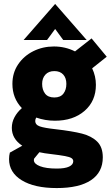

<svg xmlns="http://www.w3.org/2000/svg" viewBox="-20 -740 568 975"><path d="M26 68Q26 51 30 35L93 0Q40 -35 40 -91Q40 -119 53.5 -144.5Q67 -170 91 -191Q43 -241 43 -314Q43 -370 72 -413Q101 -456 149 -480Q197 -504 254 -504Q311 -504 361 -479L445 -545L522 -452L448 -393Q467 -353 467 -309Q467 -227 409.5 -177Q352 -127 259 -127Q209 -127 164 -143Q159 -135 159 -126Q159 -106 182.5 -98Q206 -90 261 -84Q348 -74 396.5 -61.5Q445 -49 473.5 -21Q502 7 502 59Q502 135 442 175Q382 215 268 215Q155 215 90.5 175.5Q26 136 26 68ZM317 -314Q317 -344 301 -361.5Q285 -379 256 -379Q227 -379 210.5 -361Q194 -343 194 -314Q194 -284 209 -264.5Q224 -245 256 -245Q287 -245 302 -264.5Q317 -284 317 -314ZM268 116Q310 116 331 106Q352 96 352 79Q352 69 343 63Q334 57 310 52.5Q286 48 236 42Q207 39 180 33L153 66L152 73Q152 92 183 104Q214 116 268 116ZM260 -720 420 -537H301L260 -593L219 -537H100Z"/></svg>

Font: Hanken Grotesk Black
Style: Regular
Weight: 900
Designer: Alfredo Marco Pradil
Foundry: Hanken Design Co.
Version: Version 3.014